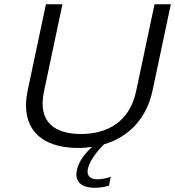

<svg xmlns="http://www.w3.org/2000/svg" viewBox="-20 -690 827 907"><path d="M197 -670 111 -264C73 -85 172 9 349 9C372 9 393 7 415 4C375 41 352 76 344 110C330 167 363 197 428 197C449 197 473 194 495 187L503 145C482 153 458 157 440 157C403 157 389 138 395 107C403 74 430 33 471 -8C587 -42 673 -129 701 -264L787 -670H710L623 -259C593 -117 490 -57 363 -57C241 -57 156 -111 188 -259L275 -670Z"/></svg>

Font: LT Wave Light
Style: Italic
Weight: 300
Designer: Daniel Lyons
Version: Version 2.5 (Glyphs App)